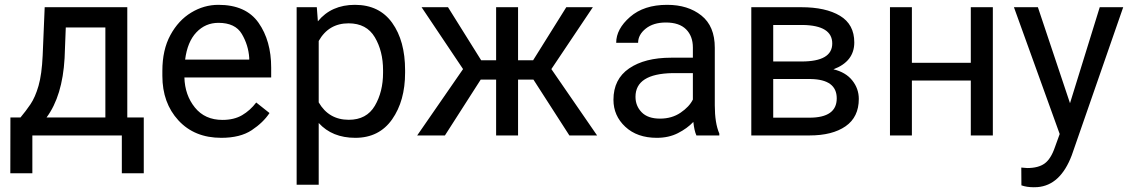

<svg xmlns="http://www.w3.org/2000/svg" viewBox="-20 -558 4660 791"><path d="M164.1 -528.3H504.4V-74.2H572.3V155.8H481.9V0H113.3V155.8H22.5L22.9 -74.2H64.5Q85.9 -99.6 105.5 -128.4Q125 -157.2 138.7 -204.3Q152.3 -251.5 155.8 -329.6ZM171.9 -74.2H414.1V-444.8H251L246.1 -318.4Q237.3 -162.6 171.9 -74.2Z M1090.3 -92.3Q1064.5 -53.2 1017.1 -21.7Q969.7 9.8 891.6 9.8Q781.2 9.8 715.1 -62Q648.9 -133.8 648.9 -245.6V-266.1Q648.9 -352.5 681.9 -413.3Q714.8 -474.1 767.6 -506.1Q820.3 -538.1 879.9 -538.1Q993.2 -538.1 1045.2 -464.1Q1097.2 -390.1 1097.2 -279.3V-238.8H739.7Q741.7 -166 783 -115Q824.2 -64 896.5 -64Q944.3 -64 977.5 -83.5Q1010.7 -103 1035.6 -135.7ZM879.9 -463.9Q826.2 -463.9 789.1 -424.8Q752 -385.7 742.7 -312.5H1006.8V-319.3Q1003.4 -372.1 976.3 -418Q949.2 -463.9 879.9 -463.9Z M1443.8 9.8Q1348.6 9.8 1293 -51.3V203.1H1202.1V-528.3H1285.2L1289.6 -470.2Q1345.2 -538.1 1442.4 -538.1Q1542.5 -538.1 1595.7 -463.9Q1648.9 -389.6 1648.9 -268.6V-258.3Q1648.9 -142.6 1595.5 -66.4Q1542 9.8 1443.8 9.8ZM1416 -461.9Q1334 -461.9 1293 -389.2V-136.2Q1334.5 -64.5 1417 -64.5Q1490.2 -64.5 1524.2 -122.1Q1558.1 -179.7 1558.1 -258.3V-268.6Q1558.1 -347.2 1524.2 -404.5Q1490.2 -461.9 1416 -461.9Z M2023.9 0V-230H1960.4L1813 0H1698.7L1887.7 -273.4L1716.8 -528.3H1825.7L1962.4 -309.6H2023.9V-528.3H2114.3V-309.6H2176.3L2313 -528.3H2422.4L2251.5 -273.4L2439.9 0H2325.7L2177.7 -230H2114.3V0Z M2849.1 0Q2840.3 -19 2836.4 -55.7Q2811 -28.8 2772.9 -9.5Q2734.9 9.8 2686 9.8Q2605 9.8 2556.2 -35.6Q2507.3 -81.1 2507.3 -147Q2507.3 -231.9 2571.8 -276.1Q2636.2 -320.3 2745.1 -320.3H2834.5V-362.3Q2834.5 -409.2 2806.4 -437.3Q2778.3 -465.3 2723.1 -465.3Q2671.9 -465.3 2640.4 -440.2Q2608.9 -415 2608.9 -381.8H2518.6Q2518.6 -438.5 2575.7 -488.3Q2632.8 -538.1 2728.5 -538.1Q2814.5 -538.1 2869.6 -494.1Q2924.8 -450.2 2924.8 -361.3V-124Q2924.8 -50.8 2943.4 -7.8V0ZM2699.2 -69.3Q2748 -69.3 2783.9 -93.8Q2819.8 -118.2 2834.5 -147.9V-256.8H2750.5Q2598.1 -253.9 2598.1 -159.2Q2598.1 -121.6 2623.5 -95.5Q2648.9 -69.3 2699.2 -69.3Z M3518.1 -150.4Q3518.1 -75.7 3463.6 -37.8Q3409.2 0 3314.9 0H3075.2V-528.3H3281.2Q3381.8 -528.3 3440.7 -492.9Q3499.5 -457.5 3499.5 -383.3Q3499.5 -304.7 3413.6 -272.5Q3464.4 -260.3 3491.2 -226.6Q3518.1 -192.9 3518.1 -150.4ZM3165.5 -455.1V-304.7H3282.2Q3408.7 -304.7 3408.7 -378.9Q3408.7 -453.1 3287.6 -455.1ZM3427.2 -152.8Q3427.2 -230.5 3320.3 -232.4H3165.5V-73.2H3314.9Q3427.2 -73.2 3427.2 -152.8Z M3979.5 0V-226.1H3736.8V0H3646.5V-528.3H3736.8V-299.3H3979.5V-528.3H4070.3V0Z M4395.5 81.5Q4348.6 205.6 4253.9 212.9L4238.8 213.4Q4210 213.4 4188 205.6L4187.5 132.3L4211.9 134.3Q4257.8 134.3 4283.7 115.5Q4309.6 96.7 4326.2 47.9L4345.7 -5.9L4157.2 -528.3H4255.9L4388.2 -132.8L4510.7 -528.3H4607.4Z"/></svg>

Font: Roboto21382017
Style: Regular
Weight: 400
Designer: Christian Robertson
Foundry: Google
Version: Version 2.138; 2017